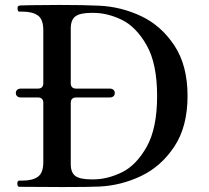

<svg xmlns="http://www.w3.org/2000/svg" viewBox="-20 -755 843 776"><path d="M738 -367Q738 -243 684.5 -162.5Q631 -82 550 -43.5Q469 -5 381 -1Q343 1 231 1L58 0Q50 0 50 -13Q50 -25 58 -25H71Q111 -25 133 -40.5Q155 -56 155 -99V-340Q155 -350 149.5 -355.5Q144 -361 134 -361H65Q55 -361 49.5 -366Q44 -371 44 -379Q44 -387 49.5 -392Q55 -397 65 -397H134Q144 -397 149.5 -402.5Q155 -408 155 -418V-633Q155 -677 133 -692.5Q111 -708 71 -708H58Q51 -708 51 -721V-725Q52 -733 65 -733Q88 -733 106 -734L220 -735Q320 -735 381 -732Q469 -728 550 -690Q631 -652 684.5 -571.5Q738 -491 738 -367ZM357 -30Q413 -30 471.5 -58Q530 -86 572.5 -161Q615 -236 615 -367Q615 -498 572.5 -572.5Q530 -647 472 -675Q414 -703 357 -703H350Q304 -703 285 -689Q266 -675 266 -640V-418Q266 -408 271.5 -402.5Q277 -397 287 -397H423Q433 -397 438.5 -392Q444 -387 444 -379Q444 -371 438.5 -366Q433 -361 423 -361H287Q277 -361 271.5 -355.5Q266 -350 266 -340V-92Q266 -57 285 -43.5Q304 -30 350 -30Z"/></svg>

Font: Shippori Mincho B1 SemiBold
Style: Regular
Weight: 600
Designer: FONTDASU
Foundry: FONTDASU / Google Inc. / but / Adobe
Version: Version 3.110; ttfautohint (v1.8.3)